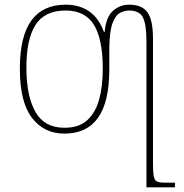

<svg xmlns="http://www.w3.org/2000/svg" viewBox="-20 -562 789 822"><path d="M607 -384Q607 -457 592 -487Q577 -517 532 -517Q513 -517 493.5 -506.5Q474 -496 461.5 -462Q449 -428 448 -359V-266Q448 -125 399.5 -57.5Q351 10 256 10Q168 10 116.5 -58Q65 -126 65 -267Q65 -407 114.5 -474.5Q164 -542 261 -542Q320 -542 361.5 -513.5Q403 -485 425 -425H428Q434 -490 464 -516Q494 -542 533 -542Q588 -542 611.5 -509Q635 -476 635 -396V142Q635 179 639 195.5Q643 212 654 216Q665 220 685 220H729V240H607ZM256 -15Q317 -15 352.5 -46.5Q388 -78 404 -134.5Q420 -191 420 -267Q420 -395 382 -456Q344 -517 261 -517Q171 -517 131.5 -454.5Q92 -392 93 -267Q94 -148 132.5 -81.5Q171 -15 256 -15Z"/></svg>

Font: Noto Serif Thin
Style: Regular
Weight: 100
Designer: Monotype Design Team
Foundry: Monotype Imaging Inc.
Version: Version 2.015